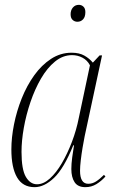

<svg xmlns="http://www.w3.org/2000/svg" viewBox="-20 -764 478 794"><path d="M123 10Q74 10 50.5 -30.5Q27 -71 27 -146Q27 -195 38 -250Q49 -305 70 -357.5Q91 -410 121.5 -452.5Q152 -495 191 -520.5Q230 -546 276 -546Q308 -546 329 -534Q350 -522 364 -505L392 -535H402L330 -200Q326 -180 321.5 -153.5Q317 -127 314 -101Q311 -75 311 -58Q311 -4 345 -4Q362 -4 377 -13.5Q392 -23 410 -41L416 -34Q399 -15 378.5 -2.5Q358 10 333 10Q302 10 288.5 -10.5Q275 -31 275 -65Q275 -86 278.5 -112.5Q282 -139 286 -163H283Q244 -67 203.5 -28.5Q163 10 123 10ZM133 -2Q160 -2 186.5 -26Q213 -50 236 -89.5Q259 -129 277.5 -177.5Q296 -226 306 -277L352 -494Q341 -515 321 -525.5Q301 -536 278 -536Q240 -536 207.5 -509.5Q175 -483 149.5 -439Q124 -395 106 -342Q88 -289 78.5 -235.5Q69 -182 69 -136Q69 -63 87 -32.5Q105 -2 133 -2ZM300 -674Q289 -674 280.5 -681.5Q272 -689 272 -705Q272 -722 281.5 -733Q291 -744 306 -744Q317 -744 325 -736.5Q333 -729 333 -714Q333 -694 323.5 -684Q314 -674 300 -674Z"/></svg>

Font: Noto Serif Display Condensed ExtraLight
Style: Italic
Weight: 200
Width: 3
Italic angle: -12°
Designer: Monotype Design Team
Foundry: Monotype Imaging Inc.
Version: Version 2.009